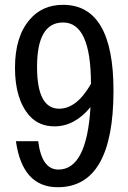

<svg xmlns="http://www.w3.org/2000/svg" viewBox="-20 -784 540 807"><path d="M360.4 -334Q293.9 -252.9 209 -252.9Q143.6 -252.9 103.5 -297.9Q43 -367.2 43 -499Q43 -629.9 104.5 -701.2Q157.2 -763.7 245.1 -763.7Q457 -763.7 457 -403.3Q457 2.9 222.7 2.9Q74.2 2.9 46.9 -190.4H140.6Q155.3 -71.3 225.6 -71.3Q344.7 -71.3 360.4 -334ZM362.3 -431.6Q362.3 -689.5 245.1 -689.5Q135.7 -689.5 135.7 -502.9Q135.7 -327.1 228.5 -327.1Q302.7 -327.1 362.3 -431.6Z"/></svg>

Font: MotoyaLCedar
Style: W3 mono
Weight: 400
Version: Version 1.01